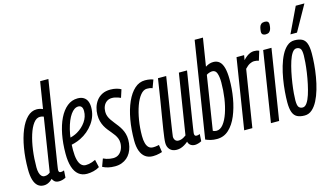

<svg xmlns="http://www.w3.org/2000/svg" viewBox="-89 -1099 2478 1417"><g transform="rotate(-15 1150.0 -390.0)"><path d="M211.8 10Q199.1 10 190.1 6.5Q181.1 3.1 174.6 -4.2Q168.1 -11.4 162.9 -21.9Q155.3 -13.3 144.9 -6.1Q134.5 1.1 122.4 5.6Q110.4 10 96.5 10Q69 10 50.4 -6Q31.7 -22 22.1 -54.1Q12.5 -86.1 12.5 -134.9Q12.5 -221.5 25.3 -296.3Q38 -371.1 61.2 -427.3Q84.4 -483.5 116.5 -514.9Q148.6 -546.2 187.6 -546.2Q199.8 -546.2 211.2 -543.6Q222.7 -541 235 -535.7L267.7 -740H330.7Q317.6 -655.8 305.8 -582.6Q294 -509.5 284.4 -447.4Q274.8 -385.3 266.5 -334.1Q258.1 -282.8 251.7 -242.1Q245.3 -201.4 240.4 -170.4Q235.5 -139.4 232.1 -118.3Q228.7 -97.1 227.3 -85.9Q225.8 -74.8 225.8 -72.5Q225.8 -62.3 229.7 -57.5Q233.7 -52.8 242.7 -52.8Q248.9 -52.8 255.4 -54.5Q261.8 -56.3 267.6 -58.6L264.2 -4.3Q253.3 2.5 238.9 6.3Q224.5 10 211.8 10ZM119.4 -54.6Q132.5 -54.6 142.9 -59Q153.4 -63.5 161.6 -70.7L226.1 -480.6Q217.9 -483.7 211.7 -485Q205.5 -486.4 198 -486.4Q170.1 -486.4 147.9 -456.8Q125.6 -427.2 109.6 -376.6Q93.7 -326.1 85.2 -263.1Q76.7 -200.1 76.7 -132.5Q76.7 -109.5 81.5 -91.6Q86.3 -73.7 96 -64.1Q105.8 -54.6 119.4 -54.6Z M360.3 -276.9Q379 -280 396.9 -286.2Q414.7 -292.3 430.6 -301.4Q472.2 -325.5 498 -362.9Q523.8 -400.3 523.8 -443.2Q523.8 -466.5 514.9 -476.8Q506.1 -487 491.1 -487Q459.5 -487 432.1 -448.2Q404.8 -409.4 387.6 -341.1Q370.4 -272.8 370.4 -184.5Q370.4 -141 377.7 -112.2Q385 -83.4 399.3 -69.1Q413.6 -54.7 433.9 -54.7Q445.5 -54.7 457.4 -56.7Q469.4 -58.7 482.2 -63.2Q495.1 -67.6 509 -74.2L522.4 -15.2Q502.2 -2.5 475.9 3.8Q449.7 10 426.7 10Q388.3 10 362.2 -11.2Q336.1 -32.5 323.2 -73.8Q310.3 -115.1 310.3 -174.2Q310.3 -252.6 323.3 -320.3Q336.3 -388.1 361 -438.7Q385.8 -489.3 421 -517.8Q456.2 -546.2 500.9 -546.2Q528.9 -546.2 547 -534.9Q565.1 -523.6 573.6 -503.5Q582.1 -483.3 582.1 -457.1Q582.1 -389.9 542.4 -335.1Q502.7 -280.3 441.1 -250.2Q419.3 -239.8 395.8 -232.9Q372.3 -226.1 349.2 -222.9Z M546 -11.2 567.4 -69.5Q578.7 -63.9 591.3 -59.9Q603.9 -56 617.2 -53.9Q630.5 -51.8 642.3 -51.8Q668.7 -51.8 686.4 -65.5Q704.1 -79.2 713.1 -101.2Q722.1 -123.1 722.1 -147.1Q722.1 -165.3 716.2 -180.9Q710.2 -196.5 700.5 -210.6Q690.8 -224.7 678.7 -238.7Q666.7 -252.7 654.8 -267.9Q642.9 -283 633.2 -300.9Q623.5 -318.8 617.5 -340.8Q611.6 -362.9 611.6 -390Q611.6 -418.6 619.7 -446.1Q627.7 -473.6 644.9 -496.5Q662.1 -519.3 688.6 -532.8Q715.1 -546.2 751.5 -546.2Q775.9 -546.2 797.4 -540.8Q819 -535.3 832.1 -527.1L812.5 -466.7Q803 -471.3 791.9 -474.9Q780.8 -478.6 769.9 -480.9Q758.9 -483.2 746.6 -483.2Q723.6 -483.2 706.8 -471.3Q690 -459.3 681.7 -439.9Q673.4 -420.5 673.4 -396.7Q673.4 -378.5 679.3 -362.8Q685.2 -347.1 695.2 -332.4Q705.1 -317.7 717 -303Q728.8 -288.3 740.7 -272.6Q752.5 -257 762.5 -239.1Q772.4 -221.2 778.3 -200.3Q784.3 -179.4 784.3 -154.3Q784.3 -127.2 778.2 -102.5Q772.2 -77.8 760.7 -57.3Q749.2 -36.9 731.9 -22Q714.6 -7.1 691.5 1.4Q668.4 10 639.9 10Q610.8 10 587.9 4.5Q565 -1.1 546 -11.2Z M929.8 10Q896.1 10 872.4 -7.1Q848.7 -24.2 836.6 -57.2Q824.5 -90.1 824.5 -137.3Q824.5 -221.7 837.6 -295.7Q850.8 -369.7 875.9 -426.1Q901.1 -482.5 936.4 -514.4Q971.6 -546.2 1016.2 -546.2Q1028.1 -546.2 1038.3 -545.1Q1048.4 -544 1058.5 -541.8Q1068.6 -539.7 1078.5 -536.1L1056 -475.3Q1044.1 -479.9 1035.1 -481.3Q1026 -482.6 1013.8 -482.6Q987.9 -482.6 965 -455Q942.1 -427.3 925.2 -380.4Q908.3 -333.4 898.7 -275.2Q889 -217.1 889 -155Q889 -122.2 895.4 -99.3Q901.8 -76.5 914.5 -64.7Q927.3 -52.9 947.4 -52.9Q955.1 -52.9 963.2 -53.6Q971.3 -54.3 979.3 -55.8Q987.3 -57.3 992.9 -58.6L1000.9 -2.3Q991.4 0.9 979.7 3.8Q968 6.8 955.4 8.4Q942.9 10 929.8 10Z M1111.7 10Q1078.8 10 1060.3 -9.4Q1041.8 -28.8 1041.8 -60.5Q1041.8 -75.4 1044.8 -99.8Q1047.8 -124.2 1053.5 -161.5Q1059.1 -198.8 1068 -251.4Q1076.8 -303.9 1088.3 -374.4Q1099.8 -444.9 1113.5 -536.2H1176.2Q1159.8 -431.2 1148.7 -359.2Q1137.5 -287.3 1130.1 -240.9Q1122.7 -194.5 1118.7 -166.5Q1114.6 -138.5 1112 -121.7Q1109.5 -104.9 1107.9 -91.3Q1107.6 -75.4 1116.3 -63.8Q1125 -52.3 1142.1 -52.3Q1151.6 -52.3 1160.8 -54.8Q1170.1 -57.4 1180.2 -62.8Q1190.3 -68.3 1200.2 -75.8L1273.1 -536.2H1335.5Q1314.8 -405.1 1301 -320.3Q1287.2 -235.4 1279.7 -186.1Q1272.2 -136.8 1268.5 -113.6Q1264.8 -90.5 1264 -82.7Q1263.1 -74.9 1263.1 -72.3Q1263.1 -64.3 1266.6 -58.5Q1270.2 -52.8 1280.7 -52.8Q1284.8 -52.8 1291.4 -54.2Q1298 -55.6 1304.9 -58.6L1301.5 -4.6Q1291.3 1.5 1276.5 5.8Q1261.8 10 1251.1 10Q1231.8 10 1217.8 0.1Q1203.8 -9.9 1199.9 -28.1Q1184.7 -15.3 1170.2 -6.9Q1155.7 1.5 1141.7 5.7Q1127.6 10 1111.7 10Z M1511.6 -740 1477.6 -526.7Q1492.9 -536.6 1507.5 -541.4Q1522.1 -546.2 1538.1 -546.2Q1566 -546.2 1584.5 -530Q1603.1 -513.7 1612.3 -479.4Q1621.6 -445.1 1621.6 -390.7Q1621.9 -319.8 1609.8 -249.1Q1597.6 -178.4 1573 -119.5Q1548.4 -60.5 1510.1 -25.3Q1471.8 10 1419.5 10Q1392.1 10 1371.5 4.6Q1350.9 -0.7 1332.9 -8.6L1448.3 -740ZM1512.6 -482Q1503.3 -482 1489.9 -477.7Q1476.6 -473.4 1468.4 -467.3L1403.8 -56.1Q1410 -53 1417 -51.3Q1424 -49.5 1431.2 -49.5Q1460.2 -49.5 1483.3 -78.8Q1506.5 -108 1523.1 -156.9Q1539.7 -205.8 1548.4 -265.2Q1557 -324.7 1557 -385.8Q1557 -426.9 1547.8 -454.5Q1538.6 -482 1512.6 -482Z M1771.6 -536.2 1765.3 -499.5Q1778.9 -514.6 1792.7 -524.9Q1806.5 -535.2 1820.6 -540.7Q1834.7 -546.2 1848.4 -546.2Q1859.4 -546.2 1868.8 -544.7Q1878.1 -543.2 1887.8 -538.6L1866.2 -468.3Q1857.5 -471.3 1848.5 -472.6Q1839.6 -474 1831.8 -474Q1814.9 -474 1797.5 -465.1Q1780 -456.2 1760.1 -434.7L1691 0H1628.6L1713.6 -536.2Z M1833 0 1917.3 -536.2H1980.6L1895.6 0ZM1981.7 -734.8Q1996.3 -734.8 2004.4 -728.2Q2012.5 -721.6 2011.8 -705.1Q2011.1 -686.3 2006.7 -672.3Q2002.2 -658.2 1992.7 -650.5Q1983.2 -642.8 1965.7 -642.8Q1951.5 -642.8 1943.1 -649.6Q1934.8 -656.3 1935.5 -672.8Q1936.9 -692 1941 -705.8Q1945.1 -719.7 1954.8 -727.3Q1964.4 -734.8 1981.7 -734.8Z M2089 10Q2054.5 10 2032.3 -1.4Q2010.1 -12.8 1999.6 -40.6Q1989.1 -68.4 1989.1 -116.5Q1989.1 -152.9 1992.8 -198.3Q1996.4 -243.6 2004.5 -292.1Q2012.6 -340.5 2025.8 -385.8Q2039 -431.1 2057.6 -467Q2076.3 -503 2101.1 -524.4Q2125.9 -545.8 2157.6 -545.8Q2192.8 -545.8 2215 -534.6Q2237.2 -523.4 2247.3 -496Q2257.5 -468.7 2257.5 -420Q2257.5 -383.5 2253.9 -337.9Q2250.3 -292.2 2242.1 -243.8Q2234 -195.3 2220.8 -150.3Q2207.7 -105.4 2189 -69.1Q2170.3 -32.8 2145.5 -11.4Q2120.8 10 2089 10ZM2090.3 -51Q2108.3 -51 2123.3 -72.7Q2138.3 -94.4 2149.8 -130Q2161.3 -165.5 2170.2 -207.5Q2179.2 -249.5 2185.3 -291.5Q2191.3 -333.5 2194 -367.8Q2196.7 -402.1 2196.7 -420.7Q2196.7 -461.9 2185.9 -473.3Q2175.2 -484.8 2157 -484.8Q2138.9 -484.8 2124 -463.1Q2109 -441.4 2097.5 -405.8Q2086 -370.3 2077 -328.3Q2068.1 -286.3 2062 -244.3Q2055.9 -202.3 2053.2 -168.5Q2050.5 -134.7 2050.5 -115.7Q2050.5 -75 2061.3 -63Q2072.1 -51 2090.3 -51ZM2141.5 -595.7 2234.1 -789.7H2300.3L2191.6 -595.7Z"/></g></svg>

Font: Georama ExtraCondensed Thin
Style: Italic
Weight: 100
Width: 2
Italic angle: -9°
Designer: Jean-Baptiste Levee
Foundry: Production Type
Version: Version 1.001